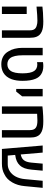

<svg xmlns="http://www.w3.org/2000/svg" viewBox="1120 -1802 690 2971"><g transform="rotate(90 1465.5 -316.0)"><path d="M366.7 -541Q342.8 -549.3 298.3 -549.3Q233.4 -549.3 81.5 -535.6V-627Q131.3 -632.8 177.7 -635.7Q249.5 -640.6 309.1 -640.6Q365.2 -640.6 402.1 -635Q439 -629.4 468.8 -616.2Q499 -602.1 518.6 -582.3Q538.1 -562.5 549.3 -532.7Q557.1 -511.2 560.5 -487.8Q564 -464.4 564 -433.6V0H448.7V-433.6Q448.7 -481.4 428.7 -506.8Q408.7 -532.2 366.7 -541ZM82 -383.8H196.3V0H82Z M852.5 -20.5Q803.7 -48.3 773.9 -102.1Q748 -141.6 733.9 -197.3Q719.7 -252.9 719.7 -319.3V-630.9H835V-319.3Q835 -185.1 878.9 -127.9Q895 -106.9 919.2 -95.7Q943.4 -84.5 974.1 -84.5Q1006.8 -84.5 1032 -96.9Q1057.1 -109.4 1073.7 -132.3Q1095.7 -162.1 1105 -209.7Q1114.3 -257.3 1114.3 -319.3Q1114.3 -445.3 1077.6 -499.5Q1061 -523.9 1034.9 -535.9Q1008.8 -547.9 976.1 -547.9Q960.4 -547.9 940.9 -543.9V-635.7Q970.7 -640.6 1002 -640.6Q1078.1 -640.6 1127 -607.9Q1173.3 -579.6 1197.8 -522.5Q1230.5 -447.3 1230.5 -319.3Q1230.5 -222.2 1206.1 -152.8Q1174.3 -63.5 1104.5 -22.5Q1050.3 9.3 972.7 9.3Q904.3 9.3 852.5 -20.5Z M1355.5 -630.9H1469.7V-312.5L1397 -221.2H1355.5Z M1690.4 -633.3Q1779.3 -640.6 1852.1 -640.6Q1908.7 -640.6 1945.8 -635Q1982.9 -629.4 2012.7 -616.7Q2043.5 -603 2062.7 -583.7Q2082 -564.5 2093.3 -534.7Q2101.1 -513.2 2104.5 -489.3Q2107.9 -465.3 2107.9 -433.6V0H1992.7V-433.6Q1992.7 -484.4 1970.5 -511Q1948.2 -537.6 1902.3 -544.9Q1881.3 -549.3 1842.3 -549.3Q1803.2 -549.3 1740.2 -544.9V0H1625.5V-627Q1655.3 -630.9 1690.4 -633.3Z M2231 -630.9H2340.8L2369.6 -291Q2429.2 -304.2 2455.6 -335.9Q2488.8 -375 2496.1 -459L2511.7 -630.9H2620.6L2605 -460.4Q2599.1 -397.5 2583.3 -352.8Q2567.4 -308.1 2537.1 -276.4Q2509.8 -247.1 2472.2 -230.2Q2434.6 -213.4 2381.3 -206.1H2376.5L2386.7 -90.3H2520.5Q2579.6 -90.3 2629.2 -121.8Q2678.7 -153.3 2710.9 -211.9Q2743.7 -273.9 2751 -354L2776.9 -630.9H2886.2L2859.4 -351.6Q2850.1 -243.2 2801.8 -159.7Q2777.8 -118.2 2747.1 -87.9Q2716.3 -57.6 2675.8 -38.6Q2609.9 0 2510.3 0H2284.2Z"/></g></svg>

Font: Viking Open Sans Light
Style: Bold
Weight: 600
Foundry: Ascender Corporation
Version: Version 2.001